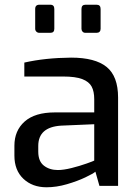

<svg xmlns="http://www.w3.org/2000/svg" viewBox="-20 -787 586 813"><path d="M41 -128V-170Q41 -234 84.5 -272.5Q128 -311 212 -311H379V-367Q379 -400 368 -420.5Q357 -441 328.5 -452Q300 -463 247 -463H83V-522Q171 -542 281 -543Q383 -543 431.5 -503.5Q480 -464 480 -374V0H401L384 -60Q375 -52 341.5 -36Q308 -20 263.5 -7Q219 6 177 6Q117 6 79 -30Q41 -66 41 -128ZM379 -107V-261L239 -255Q142 -249 142 -169V-145Q142 -104 166 -85.5Q190 -67 225 -67Q249 -67 283 -75.5Q317 -84 346.5 -94.5Q376 -105 379 -107ZM129 -665V-749Q129 -767 147 -767H193Q210 -767 210 -749V-665Q210 -648 193 -648H147Q139 -648 134 -653Q129 -658 129 -665ZM325 -665V-749Q325 -767 342 -767H389Q406 -767 406 -749V-665Q406 -657 401.5 -652.5Q397 -648 389 -648H342Q334 -648 329.5 -653Q325 -658 325 -665Z"/></svg>

Font: Exo Medium
Style: Regular
Weight: 500
Designer: Natanael Gama
Foundry: Natanael Gama
Version: Version 1.500; ttfautohint (v1.6)